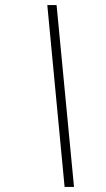

<svg xmlns="http://www.w3.org/2000/svg" viewBox="-20 -735 416 755"><path d="M271 0H234L166 -715H202.5Z"/></svg>

Font: Newsreader 72pt SemiBold
Style: Italic
Weight: 600
Italic angle: -17°
Designer: Hugues Gentile
Foundry: Production Type
Version: Version 1.003; ttfautohint (v1.8.3)